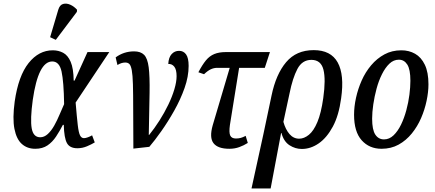

<svg xmlns="http://www.w3.org/2000/svg" viewBox="-20 -830 2457 1084"><path d="M179 10Q134 10 103.5 -17Q73 -44 61.5 -102.5Q50 -161 63 -257Q84 -402 141.5 -474Q199 -546 278 -546Q310 -546 336.5 -532Q363 -518 379 -481Q395 -444 396 -375H401L474 -536H597L407 -251Q414 -167 419 -124Q424 -81 432 -65.5Q440 -50 454 -50Q463 -50 476.5 -55Q490 -60 500 -66L515 -26Q497 -15 471 -4Q445 7 417 7Q374 7 358 -22Q342 -51 340 -125H335Q317 -90 296.5 -59Q276 -28 248 -9Q220 10 179 10ZM207 -55Q230 -55 250 -73.5Q270 -92 286.5 -121.5Q303 -151 316.5 -183.5Q330 -216 342 -242Q340 -370 327.5 -426.5Q315 -483 275 -483Q196 -483 165 -266Q150 -156 159 -105.5Q168 -55 207 -55ZM295 -605 263 -620 309 -775Q317 -802 336 -807.5Q355 -813 376.5 -803.5Q398 -794 415 -775L414 -763Z M633 -506Q679 -540 737 -540Q774 -540 793.5 -520.5Q813 -501 819.5 -450Q826 -399 824.5 -306.5Q823 -214 820 -68H822Q852 -105 880 -149Q908 -193 930 -238.5Q952 -284 964.5 -326Q977 -368 977 -400Q977 -437 964 -453.5Q951 -470 930 -469Q932 -506 949 -524.5Q966 -543 991 -543Q1016 -543 1030.5 -523Q1045 -503 1045 -458Q1045 -398 1022 -333Q999 -268 963.5 -205Q928 -142 890.5 -89Q853 -36 823 -1L733 9Q732 -124 732 -212Q732 -300 730.5 -353.5Q729 -407 724 -433.5Q719 -460 710.5 -468.5Q702 -477 687 -477Q666 -477 643 -463Z M1275 10Q1210 10 1185.5 -21.5Q1161 -53 1181 -123L1277 -447H1206Q1188 -447 1170.5 -439Q1153 -431 1132 -411L1100 -422Q1122 -464 1142.5 -489Q1163 -514 1190 -525Q1217 -536 1255 -536H1504L1475 -447H1330L1278 -124Q1272 -81 1280 -64.5Q1288 -48 1312 -48Q1327 -48 1339.5 -51.5Q1352 -55 1367 -63L1379 -23Q1357 -9 1331 0.5Q1305 10 1275 10Z M1513 -290Q1538 -411 1595.5 -479Q1653 -547 1751 -547Q1848 -547 1886.5 -477.5Q1925 -408 1906 -275Q1893 -178 1859 -115Q1825 -52 1779.5 -20.5Q1734 11 1684 11Q1647 11 1614.5 -10Q1582 -31 1569 -79H1567L1508 234H1400L1467 -72ZM1669 -47Q1697 -47 1724 -69Q1751 -91 1772 -141Q1793 -191 1805 -276Q1820 -382 1806 -437Q1792 -492 1738 -492Q1686 -492 1659 -440.5Q1632 -389 1615 -304L1580 -142Q1592 -99 1614.5 -73Q1637 -47 1669 -47Z M2134 10Q2065 10 2022 -38Q1979 -86 1979 -182Q1979 -228 1990 -278Q2001 -328 2022 -375.5Q2043 -423 2075.5 -461.5Q2108 -500 2150.5 -523Q2193 -546 2246 -546Q2289 -546 2323.5 -526.5Q2358 -507 2378.5 -464.5Q2399 -422 2399 -354Q2399 -311 2388.5 -261Q2378 -211 2357.5 -163.5Q2337 -116 2305 -76.5Q2273 -37 2230.5 -13.5Q2188 10 2134 10ZM2148 -43Q2178 -43 2202 -66Q2226 -89 2244 -126Q2262 -163 2274 -207.5Q2286 -252 2291.5 -295.5Q2297 -339 2297 -374Q2297 -438 2279.5 -465.5Q2262 -493 2232 -493Q2202 -493 2178.5 -470.5Q2155 -448 2136.5 -411Q2118 -374 2106 -329.5Q2094 -285 2087.5 -240.5Q2081 -196 2081 -160Q2081 -97 2099 -70Q2117 -43 2148 -43Z"/></svg>

Font: Noto Serif ExtraCondensed Medium
Style: Italic
Weight: 500
Width: 2
Italic angle: -12°
Designer: Monotype Design Team
Foundry: Monotype Imaging Inc.
Version: Version 2.013; ttfautohint (v1.8.4.7-5d5b)